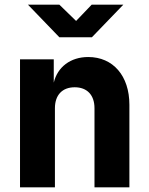

<svg xmlns="http://www.w3.org/2000/svg" viewBox="-20 -805 640 825"><path d="M235 -645H375L510 -785H374L307 -715L235 -785H100ZM66 0H216V-340C216 -397 248 -430 301 -430C354 -430 386 -397 386 -340V0H536V-355C536 -479 466 -560 359 -560C283 -560 227 -517 211 -450V-550H66Z"/></svg>

Font: JetBrains Mono ExtraBold
Style: Regular
Weight: 800
Monospace: yes
Designer: Philipp Nurullin, Konstantin Bulenkov
Foundry: JetBrains
Version: Version 2.305